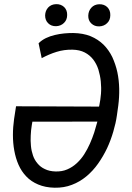

<svg xmlns="http://www.w3.org/2000/svg" viewBox="-20 -876 624 906"><path d="M192.9 -803.2C192.9 -788.1 197.8 -775.4 207.5 -766.1C216.8 -756.8 229.5 -752 244.6 -752.4C259.8 -752.9 272.5 -758.3 282.2 -768.1C292 -777.8 296.9 -790 296.9 -805.2C297.4 -820.3 292.5 -833 282.7 -842.8C272.5 -852.1 259.8 -856.9 244.6 -856.4C229.5 -856 216.8 -850.6 207.5 -840.8C198.2 -830.6 193.4 -818.4 192.9 -803.2ZM396.5 -802.2C396 -787.1 400.9 -774.4 411.1 -765.1C420.9 -755.9 433.1 -751 448.2 -751.5C463.4 -752 476.1 -757.3 485.8 -767.1C495.6 -776.4 500.5 -789.1 500.5 -804.2C501 -819.8 496.1 -832.5 486.3 -842.3C476.6 -851.6 463.9 -856.4 448.2 -856C433.1 -855.5 420.4 -850.1 411.1 -839.8C401.9 -829.6 397 -817.4 396.5 -802.2ZM325.2 -720.2C312 -720.2 297.9 -719.7 283.2 -718.3C268.1 -716.8 253.4 -714.4 238.8 -710.9C224.1 -707.5 210 -702.6 196.8 -696.3C183.6 -689.9 171.9 -681.6 162.1 -671.9L176.8 -601.6C199.7 -613.8 223.1 -624 247.1 -631.3C271 -638.7 295.9 -642.1 322.3 -641.6C344.7 -641.1 363.8 -636.7 379.9 -628.4C396 -620.1 409.2 -608.9 419.9 -595.2C430.2 -581.5 438.5 -565.9 444.3 -547.9C449.7 -529.8 453.6 -511.2 455.6 -492.2C457.5 -472.7 458 -453.1 456.5 -433.6C455.1 -414.1 452.1 -396 448.7 -378.9L447.3 -373L55.7 -374.5L46.4 -314C43 -289.6 41 -264.6 41 -239.3C41 -213.9 43 -189.5 47.4 -165.5C51.8 -141.6 58.1 -119.6 67.4 -98.6C76.7 -77.6 88.9 -59.1 104 -43.5C119.1 -27.3 138.2 -14.6 160.2 -5.4C182.1 3.9 208 9.3 237.8 9.8C267.1 10.3 294.4 5.9 319.3 -3.9C344.2 -13.2 367.2 -26.9 387.7 -43.9C408.2 -61 426.8 -81.1 442.9 -104C459 -127 473.1 -150.9 485.4 -176.8C497.1 -202.1 506.8 -228 514.6 -254.9C522.5 -281.7 528.3 -307.1 531.7 -332L538.1 -377.9C541.5 -403.8 543 -430.2 542.5 -457C542 -483.9 539.1 -510.3 533.7 -535.6C528.3 -560.5 520 -584.5 509.8 -606.9C499 -628.9 485.4 -648.4 468.3 -665.5C451.2 -682.1 431.2 -695.3 407.7 -705.1C383.8 -714.8 356.4 -719.7 325.2 -720.2ZM242.2 -66.9C222.2 -67.4 205.6 -71.3 191.9 -78.1C177.7 -84.5 166.5 -93.3 157.2 -104.5C147.9 -115.2 140.6 -127.9 135.7 -142.1C130.9 -156.2 127.4 -171.4 126 -187.5C124.5 -203.6 124 -219.7 125 -236.3C125.5 -252.9 127.4 -269 129.9 -284.7L132.8 -301.8L439.5 -302.2C435.1 -286.1 430.2 -269.5 424.8 -251.5C418.9 -233.4 412.1 -215.8 404.3 -198.2C396.5 -180.7 387.7 -164.1 377.4 -147.9C367.2 -131.8 355 -117.7 341.8 -105.5C328.6 -93.3 313.5 -83.5 297.4 -76.7C280.8 -69.3 262.2 -66.4 242.2 -66.9Z"/></svg>

Font: Roboto Condensed
Style: Italic
Weight: 400
Designer: Google
Version: Version 1.000;PS 001.000;hotconv 1.0.88;makeotf.lib2.5.64775